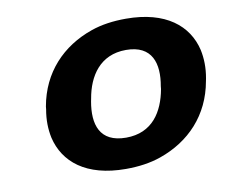

<svg xmlns="http://www.w3.org/2000/svg" viewBox="-65 -619 848 711"><g transform="rotate(-10 358.5 -264.0)"><path d="M102 -269 101 -259C94 -220 95 -185 102 -152C124 -58 204 10 354 10C402 10 446 4 486 -10C598 -49 680 -134 702 -259L704 -269C711 -308 710 -343 703 -376C681 -470 600 -538 450 -538C402 -538 358 -532 318 -518C206 -479 124 -394 102 -269ZM534 -269 533 -259C518 -176 474 -104 375 -104C275 -104 255 -175 270 -259L272 -269C286 -351 332 -424 430 -424C529 -424 549 -352 534 -269Z"/></g></svg>

Font: Asimov
Style: XWidIt
Weight: 500
Designer: Google
Version: Version 2.000980; 2014